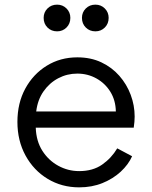

<svg xmlns="http://www.w3.org/2000/svg" viewBox="-20 -795 655 827"><path d="M321 12Q376 12 421.5 -6.5Q467 -25 500 -55.5Q533 -86 549 -122L485 -156Q460 -114 420 -86Q380 -58 321 -58Q273 -58 231 -81Q189 -104 162.5 -145.5Q136 -187 134 -245H556Q558 -258 559 -270.5Q560 -283 560 -293Q560 -341 543 -386.5Q526 -432 494 -468.5Q462 -505 416.5 -526.5Q371 -548 313 -548Q240 -548 181.5 -512Q123 -476 89 -413.5Q55 -351 55 -270Q55 -189 90 -125Q125 -61 185.5 -24.5Q246 12 321 12ZM313 -478Q358 -478 395.5 -457Q433 -436 455.5 -399.5Q478 -363 479 -315H136Q142 -365 167.5 -401.5Q193 -438 231 -458Q269 -478 313 -478ZM226 -660Q250 -660 266.5 -676.5Q283 -693 283 -718Q283 -742 266.5 -758.5Q250 -775 226 -775Q201 -775 184.5 -758.5Q168 -742 168 -718Q168 -693 184.5 -676.5Q201 -660 226 -660ZM391 -660Q415 -660 431.5 -676.5Q448 -693 448 -718Q448 -742 431.5 -758.5Q415 -775 391 -775Q366 -775 349.5 -758.5Q333 -742 333 -718Q333 -693 349.5 -676.5Q366 -660 391 -660Z"/></svg>

Font: Plus Jakarta Sans
Style: Regular
Weight: 400
Designer: Gumpita Rahayu
Foundry: Tokotype
Version: Version 2.004; ttfautohint (v1.8.3)